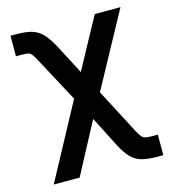

<svg xmlns="http://www.w3.org/2000/svg" viewBox="-109 -622 805 909"><g transform="rotate(-15 293.0 -167.5)"><path d="M240.2 -168.5 126 -381.8Q111.8 -408.7 104.2 -418.5Q96.7 -428.2 87.2 -430.9Q77.6 -433.6 54.7 -433.6H26.4V-534.2H54.7Q101.6 -534.2 130.9 -525.4Q160.2 -516.6 181.9 -494.4Q203.6 -472.2 226.6 -429.7L303.7 -282.2L438.5 -530.3H564.5L366.2 -166L479.5 50.8Q491.7 74.2 499.8 83.7Q507.8 93.3 518.1 95.9Q528.3 98.6 550.8 98.6H579.1V199.2H550.8Q503.4 199.2 474.1 190.9Q444.8 182.6 423.3 161.4Q401.9 140.1 379.9 98.6L302.7 -52.7L168.9 199.2H42Z"/></g></svg>

Font: Pretendard JP SemiBold
Style: Regular
Weight: 600
Designer: Base glyphs from Inter by Rasmus Andersson; Hangeul glyphs from Noto Sans CJK(Source Han Sans) by Jang Soo-young and Kan
Foundry: Kil Hyung-jin
Version: Version 1.309